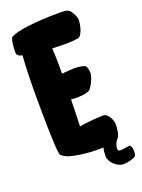

<svg xmlns="http://www.w3.org/2000/svg" viewBox="-158 -792 733 990"><g transform="rotate(-20 208.5 -297.5)"><path d="M400 47C369 52 345 57 340 48C334 39 343 6 357 -7L358 -8C372 -23 375 -63 375 -83C375 -105 355 -146 331 -146C289 -146 240 -141 198 -134C200 -174 201 -225 202 -280C214 -279 227 -279 240 -279C276 -279 296 -287 305 -292C314 -297 343 -348 343 -375C343 -392 338 -408 333 -414C325 -421 298 -426 272 -426C260 -426 233 -424 204 -421V-474C204 -494 203 -527 201 -561C227 -560 254 -559 279 -559C302 -559 324 -561 343 -564C369 -569 380 -634 380 -650C380 -666 372 -683 361 -700C350 -717 339 -721 303 -721C163 -721 69 -708 31 -689C21 -684 15 -650 15 -604C15 -593 24 -585 37 -582L45 -580C40 -522 38 -443 38 -364C38 -221 40 -76 49 -37C51 -29 66 -18 88 -10C90 -9 92 -8 95 -8C115 -2 172 10 241 10C251 10 263 10 274 9C271 22 269 38 269 56C269 86 306 126 343 126C369 126 399 116 408 110C421 103 420 44 400 47Z"/></g></svg>

Font: Manosque
Style: Regular
Weight: 400
Designer: Ariel Martín Pérez
Foundry: Ariel Martín Pérez
Version: Version 1.005;hotconv 1.0.109;makeotfexe 2.5.65596